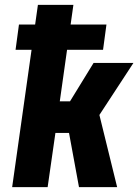

<svg xmlns="http://www.w3.org/2000/svg" viewBox="-20 -770 569 790"><path d="M44 -565 58 -669H418L404 -565ZM30 0 136 -750H282L226 -353H268L365 -511H529L389 -297L462 0H305L264 -223H208L176 0Z"/></svg>

Font: Finlandica
Style: Italic
Weight: 400
Italic angle: -8°
Designer: Niklas Ekholm, Juho Hiilivirta, Jaakko Suomalainen
Foundry: Helsinki Type Studio
Version: Version 1.064